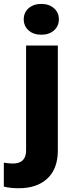

<svg xmlns="http://www.w3.org/2000/svg" viewBox="-77 -765 368 998"><path d="M46.4 -664.6Q46.4 -699.7 71.8 -722.2Q97.2 -744.6 137.7 -744.6Q178.2 -744.6 203.6 -722.2Q229 -699.7 229 -664.6Q229 -629.4 203.6 -606.9Q178.2 -584.5 137.7 -584.5Q97.2 -584.5 71.8 -606.9Q46.4 -629.4 46.4 -664.6ZM58.6 -528.3H223.6V17.1Q223.6 112.3 169.4 162.8Q115.2 213.4 21 213.4Q0 213.4 -17.8 211.7Q-35.6 210 -57.1 205.1V80.6Q-44.4 82.5 -33.7 83.7Q-22.9 85 -10.3 85Q58.6 85 58.6 17.1Z"/></svg>

Font: Vazirmatn UI Black
Style: Regular
Weight: 900
Designer: Saber Rastikerdar
Foundry: Saber Rastikerdar
Version: Version 33.003